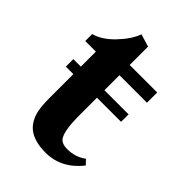

<svg xmlns="http://www.w3.org/2000/svg" viewBox="-176 -637 725 725"><g transform="rotate(45 187.0 -274.0)"><path d="M202.6 12.2Q132.8 12.2 100.1 -22.5Q83 -41.5 75.2 -68.1Q67.4 -94.7 67.4 -143.6V-272H27.3V-312H67.4V-392.1H10.7V-429.2Q51.3 -439.9 90.1 -480.5Q128.9 -521 143.1 -560.1L193.4 -544.9V-446.8H340.3V-392.1H193.4V-312H322.3V-272H193.4V-179.2Q193.4 -104 208 -75.7Q218.3 -55.2 251.5 -55.2Q294.4 -55.2 327.1 -79.6L344.7 -61Q286.6 12.2 202.6 12.2Z"/></g></svg>

Font: Elstob 8pt
Style: Bold
Weight: 700
Designer: Peter S. Baker
Version: Version 1.015